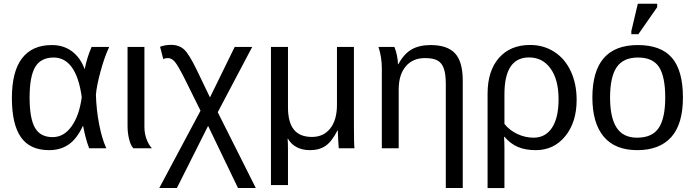

<svg xmlns="http://www.w3.org/2000/svg" viewBox="-20 -773 3623 1001"><path d="M411.6 -115.7Q380.9 -49.3 338.1 -19.8Q295.4 9.8 236.3 9.8Q136.2 9.8 89.1 -57.6Q42 -125 42 -261.7Q42 -400.4 95 -469.2Q147.9 -538.1 250 -538.1Q311.5 -538.1 355.2 -505.4Q398.9 -472.7 420.9 -413.6H421.9Q433.1 -471.7 457.5 -528.3H549.3Q524.9 -476.6 504.4 -401.6Q483.9 -326.7 480 -278.8Q482.4 -200.7 496.8 -125.5Q511.2 -50.3 534.2 0H444.8Q433.1 -29.8 424.6 -64.7Q416 -99.6 413.6 -115.7ZM134.3 -264.6Q134.3 -156.2 162.1 -107.2Q189.9 -58.1 254.4 -58.1Q313 -58.1 353.3 -114.5Q393.6 -170.9 406.2 -266.6Q392.1 -369.6 355 -421.4Q317.9 -473.1 259.8 -473.1Q193.4 -473.1 163.8 -424.1Q134.3 -375 134.3 -264.6Z M675.3 0Q660.6 -15.6 652.8 -48.6Q645 -81.5 645 -115.2V-528.3H732.9V-110.8Q732.9 -79.1 743.4 -49.3Q753.9 -19.5 772 0Z M1064.9 -116.7 902.3 207H810.5L1025.4 -195.8L942.4 -363.3Q906.7 -434.1 890.4 -452.1Q874 -470.2 855.5 -470.2Q842.3 -470.2 831.1 -465.3L814.5 -529.3Q840.3 -539.1 872.1 -539.1Q914.1 -539.1 940.2 -514.6Q966.3 -490.2 1005.4 -409.2L1074.7 -265.1L1203.6 -528.3H1294.9L1115.2 -188L1313.5 207H1220.7Z M1746.1 0Q1745.1 -5.9 1743.4 -39.8Q1741.7 -73.7 1741.2 -92.8H1739.3Q1710 -35.2 1677.5 -12.7Q1645 9.8 1595.7 9.8Q1555.7 9.8 1526.4 -5.9Q1497.1 -21.5 1481.4 -49.8H1479.5Q1481.4 -28.8 1481.4 9.8V191.9H1392.6V-528.3H1481.4V-213.9Q1481.4 -135.3 1512.2 -97.2Q1543 -59.1 1606.4 -59.1Q1667 -59.1 1701.9 -103.5Q1736.8 -147.9 1736.8 -227.1V-528.3H1825.2V-113.8Q1825.2 -20.5 1828.1 0Z M2304.2 207V-335Q2304.2 -387.2 2293.9 -416Q2283.7 -444.8 2261.2 -457.5Q2238.8 -470.2 2195.3 -470.2Q2131.8 -470.2 2095.2 -426.8Q2058.6 -383.3 2058.6 -306.2V0H1970.7V-415.5Q1970.7 -475.6 1953.1 -528.3H2036.1Q2044.4 -509.3 2049.6 -483.6Q2054.7 -458 2054.7 -438H2056.2Q2086.4 -492.7 2126.2 -515.4Q2166 -538.1 2225.1 -538.1Q2312 -538.1 2352.3 -494.9Q2392.6 -451.7 2392.6 -352.1V207Z M2986.3 -252Q2986.3 -135.7 2927 -63Q2867.7 9.8 2772.9 9.8Q2719.2 9.8 2680.2 -6.8Q2641.1 -23.4 2609.9 -60.1H2607.9Q2609.9 -30.8 2609.9 0V207.5H2522V-283.7Q2522 -403.3 2581.1 -470.9Q2640.1 -538.6 2744.1 -538.6Q2813.5 -538.6 2869.1 -503.2Q2924.8 -467.8 2955.6 -402.1Q2986.3 -336.4 2986.3 -252ZM2892.1 -255.9Q2892.1 -357.9 2850.3 -415.8Q2808.6 -473.6 2738.3 -473.6Q2609.9 -473.6 2609.9 -281.7V-127Q2636.7 -93.3 2677.7 -74.2Q2718.8 -55.2 2761.7 -55.2Q2823.7 -55.2 2857.9 -106.9Q2892.1 -158.7 2892.1 -255.9Z M3540.5 -264.6Q3540.5 -126 3479.5 -58.1Q3418.5 9.8 3302.2 9.8Q3186.5 9.8 3127.4 -60.8Q3068.4 -131.3 3068.4 -264.6Q3068.4 -538.1 3305.2 -538.1Q3426.3 -538.1 3483.4 -471.4Q3540.5 -404.8 3540.5 -264.6ZM3448.2 -264.6Q3448.2 -374 3415.8 -423.6Q3383.3 -473.1 3306.6 -473.1Q3229.5 -473.1 3195.1 -422.6Q3160.6 -372.1 3160.6 -264.6Q3160.6 -160.2 3194.6 -107.7Q3228.5 -55.2 3301.3 -55.2Q3380.4 -55.2 3414.3 -106Q3448.2 -156.7 3448.2 -264.6ZM3271.5 -594.7V-610.8L3305.2 -753.4H3406.2V-735.4L3308.1 -594.7Z"/></svg>

Font: Liberation Sans
Style: Regular
Weight: 400
Designer: Steve Matteson
Foundry: Ascender Corporation
Version: Version 2.00.1